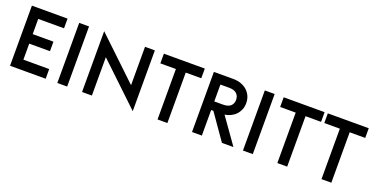

<svg xmlns="http://www.w3.org/2000/svg" viewBox="-27 -1420 4139 2131"><g transform="rotate(20 2043.0 -355.0)"><path d="M87.9 -710Q193.4 -710 508.8 -710Q508.8 -681.6 508.8 -595.7Q432.6 -595.7 204.1 -595.7Q204.1 -550.8 204.1 -416Q265.6 -416 449.2 -416Q449.2 -387.7 449.2 -303.7Q387.7 -303.7 204.1 -303.7Q204.1 -256.8 204.1 -114.3Q280.3 -114.3 508.8 -114.3Q508.8 -85.9 508.8 0Q403.3 0 87.9 0Q87.9 -177.7 87.9 -710Z M646.5 -710Q675.8 -710 762.7 -710Q762.7 -532.2 762.7 0Q733.4 0 646.5 0Q646.5 -177.7 646.5 -710Z M1054.7 -453.1Q1054.7 -339.8 1054.7 0Q1025.4 0 938.5 0Q938.5 -179.7 938.5 -717.8Q1059.6 -602.5 1423.8 -256.8Q1423.8 -370.1 1423.8 -710Q1452.1 -710 1540 -710Q1540 -530.3 1540 7.8Q1418 -107.4 1054.7 -453.1Z M1830.1 -595.7Q1784.2 -595.7 1646.5 -595.7Q1646.5 -624 1646.5 -710Q1767.6 -710 2129.9 -710Q2129.9 -681.6 2129.9 -595.7Q2084 -595.7 1946.3 -595.7Q1946.3 -447.3 1946.3 0Q1917 0 1830.1 0Q1830.1 -149.4 1830.1 -595.7Z M2379.9 -301.8Q2373 -301.8 2353.5 -301.8Q2353.5 -226.6 2353.5 0Q2324.2 0 2237.3 0Q2237.3 -177.7 2237.3 -710Q2294.9 -710 2467.8 -710Q2516.6 -710 2557.6 -695.3Q2599.6 -679.7 2629.9 -653.3Q2659.2 -626 2676.8 -588.9Q2693.4 -550.8 2693.4 -505.9Q2693.4 -462.9 2678.7 -428.7Q2664.1 -393.6 2639.6 -368.2Q2614.3 -341.8 2581.1 -326.2Q2547.9 -309.6 2510.7 -304.7Q2582 -203.1 2726.6 0Q2692.4 0 2590.8 0Q2538.1 -75.2 2379.9 -301.8ZM2456.1 -403.3Q2516.6 -403.3 2545.9 -429.7Q2575.2 -457 2575.2 -502Q2575.2 -547.9 2545.9 -575.2Q2516.6 -602.5 2456.1 -602.5Q2421.9 -602.5 2353.5 -602.5Q2353.5 -552.7 2353.5 -403.3Q2378.9 -403.3 2456.1 -403.3Z M2838.9 -710Q2868.2 -710 2955.1 -710Q2955.1 -532.2 2955.1 0Q2925.8 0 2838.9 0Q2838.9 -177.7 2838.9 -710Z M3245.1 -595.7Q3199.2 -595.7 3061.5 -595.7Q3061.5 -624 3061.5 -710Q3182.6 -710 3544.9 -710Q3544.9 -681.6 3544.9 -595.7Q3499 -595.7 3361.3 -595.7Q3361.3 -447.3 3361.3 0Q3332 0 3245.1 0Q3245.1 -149.4 3245.1 -595.7Z M3766.6 -595.7Q3720.7 -595.7 3583 -595.7Q3583 -624 3583 -710Q3704.1 -710 4066.4 -710Q4066.4 -681.6 4066.4 -595.7Q4020.5 -595.7 3882.8 -595.7Q3882.8 -447.3 3882.8 0Q3853.5 0 3766.6 0Q3766.6 -149.4 3766.6 -595.7Z"/></g></svg>

Font: SSportsD
Style: Medium
Weight: 400
Designer: Swiss Typefaces
Version: Version 1.000